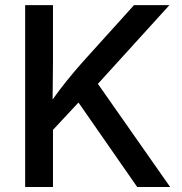

<svg xmlns="http://www.w3.org/2000/svg" viewBox="-20 -748 728 768"><path d="M80.6 0V-727.5H191.9V-495.1L190.4 -350.1Q218.3 -389.2 247.8 -425.8Q277.3 -462.4 312 -501.5L516.1 -727.5H657.7L371.6 -412.6L660.6 0H528.8L293.9 -337.9L191.9 -228.5V0Z"/></svg>

Font: Inter Medium
Style: Regular
Weight: 500
Designer: Rasmus Andersson
Foundry: rsms
Version: Version 4.001;git-9221beed3